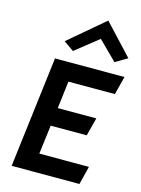

<svg xmlns="http://www.w3.org/2000/svg" viewBox="-146 -1093 865 1174"><g transform="rotate(15 287.0 -505.5)"><path d="M164 -820 228 -775 374 -891 491 -775 567 -820 389 -1011ZM229 -414 250 -587H544L574 -703H134L48 0H477L506 -116H192L215 -299H443L473 -414Z"/></g></svg>

Font: Bluebird
Style: Obl
Weight: 400
Designer: Jasper
Foundry: Cannot Into Space Fonts
Version: Version 0.98